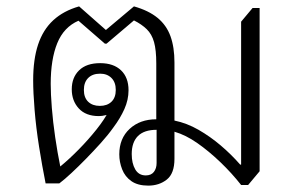

<svg xmlns="http://www.w3.org/2000/svg" viewBox="-20 -575 935 602"><path d="M445 7Q412 7 392 -7Q372 -21 363 -44Q354 -67 354 -91Q354 -141 386.5 -171Q419 -201 470 -201V-376Q470 -418 463 -443Q456 -468 440 -483.5Q424 -499 400 -511L314 -438H309L226 -510Q180 -490 159.5 -439.5Q139 -389 139 -312Q139 -281 142.5 -237Q146 -193 153 -145Q160 -97 169 -53Q197 -76 227 -106.5Q257 -137 282.5 -169Q308 -201 321 -227L332 -222Q324 -217 312 -214Q300 -211 290 -211Q249 -211 227 -235Q205 -259 205 -295Q205 -332 228 -354.5Q251 -377 294 -377Q336 -377 359.5 -354.5Q383 -332 383 -292Q383 -262 370 -233Q357 -204 336 -176Q319 -152 296 -126.5Q273 -101 249.5 -77Q226 -53 204 -32.5Q182 -12 166 0H123Q112 -55 102.5 -115Q93 -175 88.5 -230Q84 -285 84 -323Q84 -389 99.5 -435.5Q115 -482 147 -511.5Q179 -541 228 -555L312 -481L400 -555Q446 -542 474 -519Q502 -496 514.5 -461.5Q527 -427 527 -379V-197Q566 -189 602.5 -168Q639 -147 672 -119Q705 -91 733 -59H736V-507L772 -550H794V-38L758 5H736Q707 -32 671 -66.5Q635 -101 598.5 -126.5Q562 -152 527 -162V-77Q527 -31 503 -12Q479 7 445 7ZM437 -25Q454 -25 462.5 -36Q471 -47 471 -64V-168Q432 -168 412.5 -148.5Q393 -129 393 -92Q393 -63 404 -44Q415 -25 437 -25ZM293 -243Q316 -243 329.5 -256Q343 -269 343 -293Q343 -317 329.5 -330.5Q316 -344 294 -344Q270 -344 256.5 -330.5Q243 -317 243 -293Q243 -269 256.5 -256Q270 -243 293 -243Z"/></svg>

Font: Noto Serif Thai Light
Style: Regular
Weight: 300
Version: Version 2.001